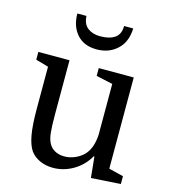

<svg xmlns="http://www.w3.org/2000/svg" viewBox="-116 -873 865 976"><g transform="rotate(15 316.5 -385.0)"><path d="M193 -540V-257Q193 -193 196.5 -160.5Q200 -128 209 -110Q220 -86 242 -73.5Q264 -61 293 -61Q320 -61 345 -71Q370 -81 389 -98Q430 -135 434 -213V-480L347 -499V-540H531V-60L608 -41V0L453 10L442 -100H438Q409 -49 359 -19.5Q309 10 252 10Q214 10 182.5 -4.5Q151 -19 133 -44Q114 -72 105 -123Q96 -174 96 -259V-480L29 -499V-540ZM464 -780H416Q416 -737 388.5 -717.5Q361 -698 311 -698Q272 -698 246 -717.5Q220 -737 218 -780H170Q170 -713 207 -671Q244 -629 311 -629Q376 -629 419 -669Q462 -709 464 -780Z"/></g></svg>

Font: Domine
Style: Regular
Weight: 400
Designer: Pablo Impallari, Rodrigo Fuenzalida, Brenda Gallo
Foundry: Pablo Impallari, Rodrigo Fuenzalida, Brenda Gallo
Version: Version 2.000